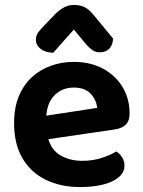

<svg xmlns="http://www.w3.org/2000/svg" viewBox="-20 -743 579 778"><path d="M123.8 -171.4 118.5 -266.8 373.6 -305.8Q370.9 -337.7 347.5 -363Q324.1 -388.2 278.6 -388.2Q231.1 -388.2 199.8 -355.9Q168.6 -323.6 167.3 -263.7L171.2 -200.8Q180.2 -143.3 219.1 -117.3Q258 -91.3 313.9 -91.3Q355.9 -91.3 392.5 -103.3Q429.2 -115.3 451.2 -129.3Q465.5 -120.4 474.9 -105.2Q484.4 -90.1 484.4 -72.9Q484.4 -44.6 460.9 -24.8Q437.4 -5 397 5Q356.5 15 304.6 15Q227 15 166.5 -14Q106 -43 71.6 -100.8Q37.1 -158.6 37.1 -244.6Q37.1 -307.5 56.9 -354.3Q76.7 -401.1 110.5 -431.5Q144.3 -461.8 187.6 -477Q230.9 -492.2 278.3 -492.2Q345.9 -492.2 396.6 -465.2Q447.4 -438.2 476.2 -391Q505.1 -343.9 505.1 -282.5Q505.1 -252.6 489.1 -237.5Q473.2 -222.4 444.6 -218.4ZM327.8 -564.8 279.3 -623.3Q254.3 -594.6 235.7 -574.4Q217.2 -554.2 195.9 -529.2Q164 -529.9 144.8 -544.9Q125.5 -559.8 125.5 -582.7Q125.5 -599.6 135 -612.1Q144.4 -624.6 162 -642.5L205.2 -687.4Q222.2 -703.6 239.9 -713.3Q257.7 -722.9 281.2 -722.9Q303.8 -722.9 322.3 -714.3Q340.7 -705.6 362.6 -678.4L438 -587Q438 -564.1 424.5 -547.7Q411.1 -531.2 383.2 -531.2Q366.6 -531.2 353.8 -540.4Q341 -549.5 327.8 -564.8Z"/></svg>

Font: Baloo Tammudu 2
Style: Regular
Weight: 400
Designer: Maithili Shingre, Omkar Shende and Ek Type
Foundry: Ek Type
Version: Version 1.700